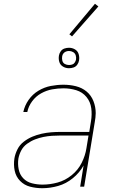

<svg xmlns="http://www.w3.org/2000/svg" viewBox="-20 -985 616 1013"><path d="M203 8Q245 8 287 -4Q329 -16 364.5 -45Q400 -74 421 -112L403 0H424L480 -341Q482 -353 483.5 -364.5Q485 -376 485 -388Q485 -421 473 -451.5Q461 -482 437 -502Q413 -522 381 -530Q349 -538 315 -538Q282 -538 248 -531.5Q214 -525 183 -506.5Q152 -488 131 -458Q110 -428 103 -394H124Q130 -424 149.5 -450.5Q169 -477 197 -492.5Q225 -508 255 -513.5Q285 -519 315 -519Q350 -519 382.5 -509Q415 -499 436 -473.5Q457 -448 461.5 -414Q466 -380 460 -345L451 -289H299Q274 -289 249.5 -287Q225 -285 200 -279.5Q175 -274 151 -264Q127 -254 105.5 -237.5Q84 -221 72 -197Q60 -173 56 -149Q51 -116 57.5 -84.5Q64 -53 86 -30.5Q108 -8 139 0Q170 8 203 8ZM204 -11Q176 -11 148.5 -18Q121 -25 102.5 -44.5Q84 -64 78.5 -92Q73 -120 77 -148Q81 -170 92 -191Q103 -212 123 -226.5Q143 -241 165 -249.5Q187 -258 209.5 -262.5Q232 -267 254 -268.5Q276 -270 299 -270H447L436 -203Q430 -164 411 -126Q392 -88 358 -60.5Q324 -33 284 -22Q244 -11 204 -11ZM344 -625Q356 -625 368 -629Q380 -633 387.5 -643.5Q395 -654 397 -666Q400 -683 395 -699.5Q390 -716 375.5 -724.5Q361 -733 344 -733Q332 -733 320 -729Q308 -725 300.5 -714.5Q293 -704 291 -692Q288 -674 293 -658Q298 -642 312.5 -633.5Q327 -625 344 -625ZM344 -642Q332 -642 322 -647.5Q312 -653 309 -664.5Q306 -676 308 -688Q309 -696 314.5 -703Q320 -710 328 -713Q336 -716 344 -716Q356 -716 366 -710Q376 -704 379.5 -693Q383 -682 381 -670Q379 -662 374 -654.5Q369 -647 360.5 -644.5Q352 -642 344 -642ZM360 -793 499 -951 481 -965 346 -804Z"/></svg>

Font: Iosevka Sparkle Thin Oblique
Style: Regular
Weight: 100
Italic angle: -9°
Designer: Belleve Invis
Foundry: Belleve Invis
Version: Version 4.5.0; ttfautohint (v1.8.3)